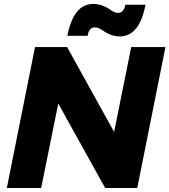

<svg xmlns="http://www.w3.org/2000/svg" viewBox="-20 -934 842 954"><path d="M575 -753Q532.5 -753 491.5 -782Q469.5 -798 451.5 -798Q421.5 -798 415.5 -756H314.5Q345.5 -914.5 443.5 -914.5Q486.5 -914.5 527.5 -886Q549 -870 567 -870Q595 -870 603 -910.5H703Q673 -753 575 -753ZM662 0H502.5L269.5 -419.5L184.5 0H14L154 -700H313.5L547 -278.5L632 -700H802Z"/></svg>

Font: Argentum Sans
Style: Bold Italic
Weight: 700
Italic angle: -11°
Designer: Julieta Ulanovsky (font), Cristiano Sobral (main changes and remaster)
Foundry: Julieta Ulanovsky (font), Cristiano Sobral (main changes and remaster)
Version: Version 2.007;June 15, 2022;FontCreator 14.0.0.2814 64-bit; 